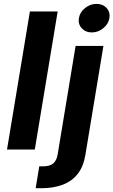

<svg xmlns="http://www.w3.org/2000/svg" viewBox="-20 -788 598 1012"><path d="M284 -727.5 163.4 0H17L137.6 -727.5ZM378.5 -545.9H525.1L430.1 28Q419.9 90.6 389 129.3Q358.1 168 309.5 186Q261 204.1 197.7 204.1H168L187 88.8H206.5Q243.1 88.8 261 73.1Q278.9 57.4 283.9 25.9ZM463.7 -617.1Q430.6 -617.1 410.7 -639.2Q390.8 -661.3 395.9 -692.3Q401 -723.9 428.3 -745.7Q455.7 -767.5 488.8 -767.5Q522.1 -767.5 541.9 -745.7Q561.8 -723.8 556.6 -692.3Q551.5 -661.3 524.3 -639.2Q497 -617.1 463.7 -617.1Z"/></svg>

Font: Inter Variable
Style: Italic
Weight: 400
Italic angle: -9.39999°
Designer: Rasmus Andersson
Foundry: rsms
Version: Version 4.001;git-9221beed3